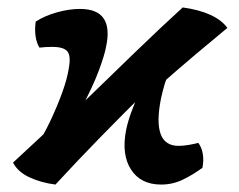

<svg xmlns="http://www.w3.org/2000/svg" viewBox="-20 -487 642 516"><path d="M129 9Q90 4 59 -10.5Q28 -25 15 -50Q52 -84 92.5 -122Q133 -160 173 -199L197 -205Q272 -278 343 -346.5Q414 -415 471 -467Q515 -461 545.5 -447Q576 -433 591 -412Q551 -379 503 -338.5Q455 -298 403 -252L377 -246Q316 -186 251.5 -120Q187 -54 129 9ZM72 -85Q97 -123 116 -163.5Q135 -204 148 -240.5Q161 -277 165 -304Q171 -337 161 -349Q151 -361 120 -361Q110 -361 102.5 -360.5Q95 -360 86 -359Q78 -372 75.5 -390.5Q73 -409 76 -429Q101 -445 133.5 -454Q166 -463 195 -463Q241 -463 258.5 -437.5Q276 -412 265 -361Q261 -339 245.5 -297Q230 -255 194 -187ZM413 9Q358 9 332 -31.5Q306 -72 319 -138Q324 -162 333.5 -187.5Q343 -213 355 -240L435 -292Q428 -279 423 -262.5Q418 -246 413 -224Q400 -160 411.5 -127.5Q423 -95 460 -95Q472 -95 487 -97.5Q502 -100 513 -103Q522 -91 525 -73.5Q528 -56 524 -36Q498 -17 471 -4Q444 9 413 9Z"/></svg>

Font: Vollkorn SemiBold
Style: Italic
Weight: 600
Italic angle: -11°
Designer: Friedrich Althausen
Foundry: Friedrich Althausen
Version: Version 5.000